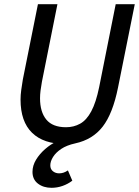

<svg xmlns="http://www.w3.org/2000/svg" viewBox="-20 -675 663 916"><path d="M226 221Q187 221 161 201Q135 181 135 145Q135 115 152 87Q169 59 195.5 36Q222 13 250 0L291 12Q188 12 133 -41.5Q78 -95 78 -200Q78 -222 81.5 -247Q85 -272 89 -296L161 -655H254L180 -285Q176 -263 173.5 -243.5Q171 -224 171 -206Q171 -141 201 -104.5Q231 -68 295 -68Q332 -68 362.5 -85Q393 -102 415.5 -144Q438 -186 453 -259L532 -655H623L543 -257Q518 -133 470 -71Q422 -9 339 9Q298 18 272 35.5Q246 53 233 74Q220 95 220 114Q220 132 232.5 142Q245 152 262 152Q272 152 282 149Q292 146 304 138L325 187Q304 203 278.5 212Q253 221 226 221Z"/></svg>

Font: Source Sans 3 Medium
Style: Italic
Weight: 500
Italic angle: -11°
Designer: Paul D. Hunt
Foundry: Adobe
Version: Version 3.052;hotconv 1.1.0;makeotfexe 2.6.0